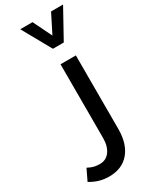

<svg xmlns="http://www.w3.org/2000/svg" viewBox="-298 -849 920 1149"><g transform="rotate(-30 162.0 -275.0)"><path d="M89 240Q56 240 25 231.5Q-6 223 -40 203L-3 126Q22 139 39.5 143Q57 147 78 147Q122 147 147 112.5Q172 78 172 22V-488H278V21Q278 123 228.5 181.5Q179 240 89 240ZM364 -790 254 -591H179L68 -790H153L216 -661L281 -790Z"/></g></svg>

Font: Noto Kufi Arabic Medium
Style: Regular
Weight: 500
Designer: Monotype Design Team, David Williams, Khaled Hosny
Foundry: Google LLC
Version: Version 2.109; ttfautohint (v1.8.4.7-5d5b)